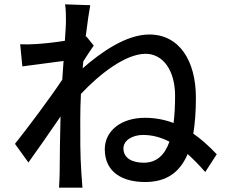

<svg xmlns="http://www.w3.org/2000/svg" viewBox="-20 -821 1040 885"><path d="M549 -137C549 -175 592 -199 639 -199C682 -199 722 -188 761 -168C740 -108 703 -71 643 -71C592 -71 549 -90 549 -137ZM284 -720C284 -709 282 -676 279 -633C231 -625 179 -620 148 -618C119 -616 98 -616 73 -617L83 -515C143 -523 226 -534 273 -540C271 -511 269 -482 267 -454C213 -372 105 -228 49 -158L111 -72C153 -130 212 -215 259 -284C256 -173 256 -116 255 -22C255 -6 253 26 252 44H360C358 23 356 -6 355 -24C349 -115 350 -186 350 -273C350 -308 351 -347 353 -388C439 -480 559 -573 651 -573C732 -573 787 -496 787 -379C787 -334 785 -292 780 -254C738 -270 694 -278 648 -278C537 -278 463 -217 463 -133C463 -26 546 18 649 18C750 18 810 -29 845 -111C872 -87 899 -59 926 -28L979 -110C943 -148 907 -180 871 -205C879 -254 883 -309 883 -370C883 -542 806 -662 668 -662C561 -662 444 -579 361 -506C362 -516 363 -527 364 -538C380 -563 399 -593 412 -611L378 -653L375 -652C383 -718 391 -771 396 -797L280 -801C284 -774 284 -746 284 -720Z"/></svg>

Font: Source Han Sans JP Medium
Style: Regular
Weight: 500
Designer: Ryoko NISHIZUKA 西塚涼子 (kana, bopomofo & ideographs); Paul D. Hunt (Latin, Greek & Cyrillic); Sandoll Communications 산돌커뮤니
Foundry: Adobe
Version: Version 2.002;hotconv 1.0.116;makeotfexe 2.5.65601